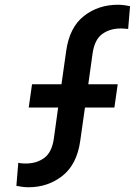

<svg xmlns="http://www.w3.org/2000/svg" viewBox="-20 -777 588 809"><path d="M100 12Q86 12 72 10Q58 8 49 6L57 -91Q65 -89 74.5 -88.5Q84 -88 88 -88Q135 -88 167 -112Q199 -136 207 -194L225 -324H101L115 -422H239L259 -563Q273 -662 333.5 -709.5Q394 -757 477 -757Q491 -757 505 -755Q519 -753 528 -751L520 -655Q512 -656 502.5 -656.5Q493 -657 489 -657Q442 -657 410 -633Q378 -609 370 -551L352 -422H476L462 -324H338L318 -183Q304 -84 243 -36Q182 12 100 12Z"/></svg>

Font: Plus Jakarta Sans SemiBold
Style: Italic
Weight: 600
Italic angle: -8°
Designer: Gumpita Rahayu
Foundry: Tokotype
Version: Version 2.071; ttfautohint (v1.8.4.7-5d5b);gftools[0.9.29]